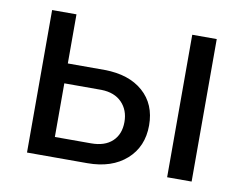

<svg xmlns="http://www.w3.org/2000/svg" viewBox="-63 -615 902 701"><g transform="rotate(10 388.0 -264.0)"><path d="M167 -346.2V-528.3H76.7V0H300.3C360.8 0 409 -16 444.8 -47.9C480.6 -79.8 498.5 -122.1 498.5 -174.8C498.5 -227.2 481.1 -268.7 446.3 -299.3C411.5 -329.9 364.1 -345.5 304.2 -346.2ZM687 0V-528.3H596.2V0ZM167 -272.5H304.7C337.2 -271.8 362.5 -262.1 380.6 -243.4C398.7 -224.7 407.7 -200.7 407.7 -171.4C407.7 -141.1 398.4 -117.3 379.9 -99.9C361.3 -82.4 335.1 -73.7 301.3 -73.7H167Z"/></g></svg>

Font: Roboto1
Style: rg
Weight: 400
Designer: Google
Version: Version 2.137; 2017